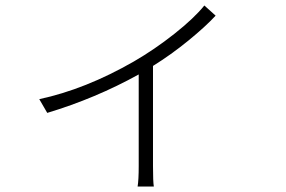

<svg xmlns="http://www.w3.org/2000/svg" viewBox="-20 -608 1040 699"><path d="M724 -588 765 -551Q728 -511 665.5 -460Q603 -409 537 -368V-3Q537 53 540 71H481Q485 47 485 -3V-337Q328 -250 152 -197L123 -247Q291 -283 467 -384Q543 -428 615 -485Q687 -542 724 -588Z"/></svg>

Font: Noto Sans Korean Light
Style: Regular
Weight: 300
Designer: Ryoko NISHIZUKA  (kana & ideographs); Paul D. Hunt (Latin, Greek & Cyrillic); Wenlong ZHANG  (bopomofo); Sandoll Communi
Foundry: Adobe Systems Incorporated
Version: Version 1.000;PS 1;hotconv 1.0.78;makeotf.lib2.5.61930